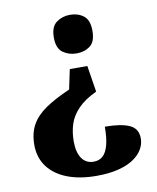

<svg xmlns="http://www.w3.org/2000/svg" viewBox="-83 -606 707 862"><g transform="rotate(-10 271.0 -174.5)"><path d="M351 -181Q296 -155 266 -123.5Q236 -92 224.5 -56Q213 -20 213 22Q213 72 232 99.5Q251 127 286 127Q312 127 328.5 111.5Q345 96 353.5 63.5Q362 31 362 -19Q434 -19 473 -2Q512 15 512 61Q512 86 498.5 109.5Q485 133 458 151.5Q431 170 388.5 181Q346 192 288 192Q211 192 154.5 170Q98 148 67 106.5Q36 65 36 7Q36 -46 57 -84Q78 -122 122 -152Q166 -182 233 -211L252 -301H332ZM295 -541Q331 -541 356.5 -521.5Q382 -502 382 -453Q382 -403 356.5 -384Q331 -365 295 -365Q260 -365 233 -384Q206 -403 206 -453Q206 -502 233 -521.5Q260 -541 295 -541Z"/></g></svg>

Font: Noto Rashi Hebrew ExtraBold
Style: Regular
Weight: 800
Version: Version 1.006